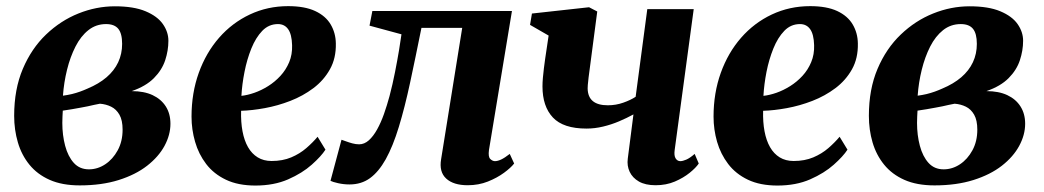

<svg xmlns="http://www.w3.org/2000/svg" viewBox="-20 -578 3317 610"><path d="M233.5 11Q177.5 11 138 -6.5Q98.5 -24 73.5 -54.8Q48.5 -85.5 36.8 -125.5Q25 -165.5 25 -210Q25 -294.5 52.5 -359.2Q80 -424 126.2 -468.2Q172.5 -512.5 229.2 -535.2Q286 -558 345 -558Q405 -558 442.5 -542.2Q480 -526.5 497.5 -501.5Q515 -476.5 515 -448.5Q515 -417.5 504.8 -386.5Q494.5 -355.5 469 -329.8Q443.5 -304 398.5 -288.5Q437.5 -288.5 464.8 -275.8Q492 -263 506.8 -239.8Q521.5 -216.5 521.5 -185Q521.5 -149.5 502.8 -114.8Q484 -80 447.5 -51.5Q411 -23 357 -6Q303 11 233.5 11ZM262.5 -40Q290 -40 314.2 -56Q338.5 -72 354 -100.5Q369.5 -129 369.5 -166Q369.5 -196 359.5 -213.5Q349.5 -231 333.2 -239Q317 -247 297.5 -248.5Q289 -247 279 -244.8Q269 -242.5 258.5 -240.2Q248 -238 236.5 -236Q222.5 -233.5 208.5 -231Q194.5 -228.5 179.5 -226.5Q179 -217.5 178.5 -207.5Q178 -197.5 178 -187.5Q178 -148.5 187 -114.8Q196 -81 214.5 -60.5Q233 -40 262.5 -40ZM180 -274Q195 -276 208.5 -279.2Q222 -282.5 234.5 -287Q247 -291.5 258 -296.5Q294 -311.5 318.5 -332.5Q343 -353.5 355.5 -380.2Q368 -407 368 -438.5Q368 -471.5 355.8 -486.5Q343.5 -501.5 317 -501.5Q285 -501.5 260.8 -482.2Q236.5 -463 219.8 -430Q203 -397 193 -356.5Q183 -316 180 -274Z M1014 -102.5Q1000.5 -81.5 970.5 -54.8Q940.5 -28 895.5 -8.2Q850.5 11.5 791.5 11.5Q736.5 11.5 697.8 -7Q659 -25.5 635 -57Q611 -88.5 599.8 -127.5Q588.5 -166.5 588.5 -207.5Q588.5 -282.5 611.5 -346.5Q634.5 -410.5 676 -458Q717.5 -505.5 773.8 -532Q830 -558.5 895.5 -558.5Q948 -558.5 981.2 -543Q1014.5 -527.5 1030.5 -500.5Q1046.5 -473.5 1047 -440Q1048 -393 1028.2 -357.8Q1008.5 -322.5 975.5 -297.8Q942.5 -273 902.5 -257.5Q862.5 -242 821.5 -234.5Q780.5 -227 746 -226Q745 -190 750.5 -160.8Q756 -131.5 768 -110.5Q780 -89.5 798.8 -78Q817.5 -66.5 843 -66.5Q878 -66.5 905.2 -78Q932.5 -89.5 953.2 -107.5Q974 -125.5 989 -143.5ZM863 -501.5Q834 -501.5 813.2 -480Q792.5 -458.5 778.5 -423.8Q764.5 -389 756.8 -349.5Q749 -310 747 -273.5Q766 -275.5 788.2 -283.2Q810.5 -291 832 -304.5Q853.5 -318 871 -337Q888.5 -356 898.8 -380.5Q909 -405 908 -434.5Q907 -469 895.5 -485.2Q884 -501.5 863 -501.5Z M1533.5 -101.5Q1530.5 -79.5 1537.8 -72.8Q1545 -66 1552.5 -66Q1561 -66 1572.2 -71.2Q1583.5 -76.5 1599.5 -89L1613.5 -58.5Q1603 -45 1581.2 -29Q1559.5 -13 1530 -1.2Q1500.5 10.5 1466 10.5Q1420.5 10.5 1397.5 -10.8Q1374.5 -32 1381.5 -72.5L1448.5 -489.5H1319Q1300 -395 1283 -315.8Q1266 -236.5 1247.2 -175Q1228.5 -113.5 1205.5 -72Q1183 -32 1155.5 -12Q1128 8 1090.5 8Q1072 8 1054.2 4Q1036.5 0 1030 -3.5L1065 -134Q1070 -132.5 1079.2 -129Q1088.5 -125.5 1099.5 -122.5Q1110.5 -119.5 1121 -119.5Q1137.5 -119.5 1151.8 -132.2Q1166 -145 1178 -166.5Q1190 -188 1199.8 -215.5Q1209.5 -243 1217.5 -272.5Q1227.5 -310.5 1235 -348.8Q1242.5 -387 1247.8 -418.8Q1253 -450.5 1255.5 -469L1154 -496.5L1163 -543H1606.5Z M1877.5 -541.5 1850 -332Q1849.5 -327 1848.8 -320.5Q1848 -314 1847.5 -308.2Q1847 -302.5 1847 -297Q1847.5 -270 1863.5 -256.8Q1879.5 -243.5 1911 -243.5Q1937 -243.5 1960.2 -251.8Q1983.5 -260 1999.5 -270.5L2036.5 -549H2184L2123.5 -101.5Q2121 -83.5 2126.5 -74.8Q2132 -66 2141.5 -66Q2149 -66 2160.2 -70.8Q2171.5 -75.5 2187 -89L2200 -58.5Q2191 -45 2171.2 -29Q2151.5 -13 2124 -1.2Q2096.5 10.5 2063 10.5Q2030.5 10.5 2010 -1.2Q1989.5 -13 1980.5 -32.2Q1971.5 -51.5 1974.5 -74L1992.5 -214.5Q1971.5 -203 1946.8 -192.5Q1922 -182 1895.8 -175.8Q1869.5 -169.5 1843.5 -169.5Q1769.5 -169.5 1736.5 -204.8Q1703.5 -240 1703.5 -303.5Q1703.5 -316 1704.8 -330.8Q1706 -345.5 1708 -361Q1710 -376.5 1712 -391L1723 -465L1664 -499L1670 -535L1851.5 -555Z M2672.5 -102.5Q2659 -81.5 2629 -54.8Q2599 -28 2554 -8.2Q2509 11.5 2450 11.5Q2395 11.5 2356.2 -7Q2317.5 -25.5 2293.5 -57Q2269.5 -88.5 2258.2 -127.5Q2247 -166.5 2247 -207.5Q2247 -282.5 2270 -346.5Q2293 -410.5 2334.5 -458Q2376 -505.5 2432.2 -532Q2488.5 -558.5 2554 -558.5Q2606.5 -558.5 2639.8 -543Q2673 -527.5 2689 -500.5Q2705 -473.5 2705.5 -440Q2706.5 -393 2686.8 -357.8Q2667 -322.5 2634 -297.8Q2601 -273 2561 -257.5Q2521 -242 2480 -234.5Q2439 -227 2404.5 -226Q2403.5 -190 2409 -160.8Q2414.5 -131.5 2426.5 -110.5Q2438.5 -89.5 2457.2 -78Q2476 -66.5 2501.5 -66.5Q2536.5 -66.5 2563.8 -78Q2591 -89.5 2611.8 -107.5Q2632.5 -125.5 2647.5 -143.5ZM2521.5 -501.5Q2492.5 -501.5 2471.8 -480Q2451 -458.5 2437 -423.8Q2423 -389 2415.2 -349.5Q2407.5 -310 2405.5 -273.5Q2424.5 -275.5 2446.8 -283.2Q2469 -291 2490.5 -304.5Q2512 -318 2529.5 -337Q2547 -356 2557.2 -380.5Q2567.5 -405 2566.5 -434.5Q2565.5 -469 2554 -485.2Q2542.5 -501.5 2521.5 -501.5Z M2949 11Q2893 11 2853.5 -6.5Q2814 -24 2789 -54.8Q2764 -85.5 2752.2 -125.5Q2740.5 -165.5 2740.5 -210Q2740.5 -294.5 2768 -359.2Q2795.5 -424 2841.8 -468.2Q2888 -512.5 2944.8 -535.2Q3001.5 -558 3060.5 -558Q3120.5 -558 3158 -542.2Q3195.5 -526.5 3213 -501.5Q3230.5 -476.5 3230.5 -448.5Q3230.5 -417.5 3220.2 -386.5Q3210 -355.5 3184.5 -329.8Q3159 -304 3114 -288.5Q3153 -288.5 3180.2 -275.8Q3207.5 -263 3222.2 -239.8Q3237 -216.5 3237 -185Q3237 -149.5 3218.2 -114.8Q3199.5 -80 3163 -51.5Q3126.5 -23 3072.5 -6Q3018.5 11 2949 11ZM2978 -40Q3005.5 -40 3029.8 -56Q3054 -72 3069.5 -100.5Q3085 -129 3085 -166Q3085 -196 3075 -213.5Q3065 -231 3048.8 -239Q3032.5 -247 3013 -248.5Q3004.5 -247 2994.5 -244.8Q2984.5 -242.5 2974 -240.2Q2963.5 -238 2952 -236Q2938 -233.5 2924 -231Q2910 -228.5 2895 -226.5Q2894.5 -217.5 2894 -207.5Q2893.5 -197.5 2893.5 -187.5Q2893.5 -148.5 2902.5 -114.8Q2911.5 -81 2930 -60.5Q2948.5 -40 2978 -40ZM2895.5 -274Q2910.5 -276 2924 -279.2Q2937.5 -282.5 2950 -287Q2962.5 -291.5 2973.5 -296.5Q3009.5 -311.5 3034 -332.5Q3058.5 -353.5 3071 -380.2Q3083.5 -407 3083.5 -438.5Q3083.5 -471.5 3071.2 -486.5Q3059 -501.5 3032.5 -501.5Q3000.5 -501.5 2976.2 -482.2Q2952 -463 2935.2 -430Q2918.5 -397 2908.5 -356.5Q2898.5 -316 2895.5 -274Z"/></svg>

Font: Merriweather 48pt ExtraBold
Style: Italic
Weight: 800
Italic angle: -7.8°
Version: Version 2.101